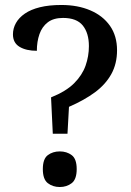

<svg xmlns="http://www.w3.org/2000/svg" viewBox="-20 -744 527 771"><path d="M185 -353Q245 -377 277.5 -409.5Q310 -442 323.5 -480Q337 -518 337 -559Q337 -611 312.5 -641.5Q288 -672 233 -672Q195 -672 172 -654.5Q149 -637 138.5 -607Q128 -577 128 -540Q85 -540 58.5 -556Q32 -572 32 -606Q32 -630 44 -651.5Q56 -673 80 -689.5Q104 -706 140.5 -715Q177 -724 227 -724Q292 -724 342.5 -702.5Q393 -681 421.5 -640.5Q450 -600 450 -542Q450 -488 427 -446.5Q404 -405 361.5 -373.5Q319 -342 257 -315L251 -207H192ZM220 7Q192 7 172 -8.5Q152 -24 152 -65Q152 -106 172 -121Q192 -136 220 -136Q248 -136 268 -121Q288 -106 288 -65Q288 -24 268 -8.5Q248 7 220 7Z"/></svg>

Font: Noto Serif Hebrew Medium
Style: Regular
Weight: 500
Version: Version 2.003